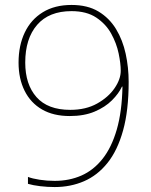

<svg xmlns="http://www.w3.org/2000/svg" viewBox="-20 -744 610 776"><path d="M500 -413Q500 -298 477.5 -217Q455 -136 414.5 -85.5Q374 -35 319.5 -11.5Q265 12 201 12Q172 12 142.5 8.5Q113 5 93 -1V-29Q111 -22 140.5 -17.5Q170 -13 201 -13Q260 -13 309 -34.5Q358 -56 394.5 -102Q431 -148 452 -220.5Q473 -293 475 -394H473Q460 -366 432.5 -338.5Q405 -311 362.5 -293Q320 -275 262 -275Q196 -275 150 -301.5Q104 -328 79.5 -377Q55 -426 55 -491Q55 -560 80 -612.5Q105 -665 153 -694.5Q201 -724 269 -724Q334 -724 378 -697.5Q422 -671 449 -626.5Q476 -582 488 -526.5Q500 -471 500 -413ZM269 -699Q178 -699 130 -643.5Q82 -588 82 -491Q82 -403 127.5 -351.5Q173 -300 264 -300Q327 -300 372.5 -325.5Q418 -351 443 -387.5Q468 -424 468 -458Q468 -487 459.5 -528Q451 -569 429.5 -608Q408 -647 369 -673Q330 -699 269 -699Z"/></svg>

Font: Noto Sans Khmer Thin
Style: Regular
Weight: 250
Version: Version 2.003